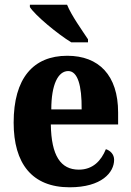

<svg xmlns="http://www.w3.org/2000/svg" viewBox="-20 -786 556 816"><path d="M283 -606H354V-619C329 -657 283 -721 265 -766H107V-756C129 -721 224 -642 283 -606ZM276 10C412 10 465 -53 465 -107C465 -130 449 -146 430 -152C410 -103 375 -65 315 -65C238 -65 198 -124 196 -257H482V-308C482 -466 400 -549 266 -549C121 -549 38 -453 38 -265C38 -91 116 10 276 10ZM327 -321H198C198 -427 227 -484 270 -484C310 -484 328 -423 327 -321Z"/></svg>

Font: Noto Serif Sinhala Condensed ExtraBold
Style: Regular
Weight: 800
Width: 3
Designer: Jelle Bosma - Monotype Design Team
Foundry: Monotype Imaging Inc.
Version: Version 2.007